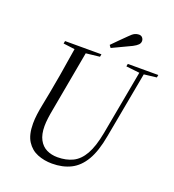

<svg xmlns="http://www.w3.org/2000/svg" viewBox="-153 -967 995 1101"><g transform="rotate(20 344.5 -417.0)"><path d="M211 -642 117 -654 120 -670H342L339 -654L233 -642ZM289 16Q241 16 200 -0.5Q159 -17 134 -56Q109 -95 109 -164Q109 -190 113 -220.5Q117 -251 124 -285L139 -362Q151 -426 159.5 -476Q168 -526 175 -572Q182 -618 191 -670H260L189 -279Q183 -248 179.5 -221Q176 -194 176 -172Q176 -122 193 -90Q210 -58 239.5 -43.5Q269 -29 306 -29Q359 -29 399 -48.5Q439 -68 466.5 -116.5Q494 -165 510 -251L587 -670H614L535 -241Q518 -145 485 -89Q452 -33 403 -8.5Q354 16 289 16ZM589 -644 500 -654 503 -670H689L686 -654L602 -644ZM368 -737Q388 -758 409 -778.5Q430 -799 450 -819Q468 -838 481 -844Q494 -850 506 -850Q520 -850 527.5 -841Q535 -832 535 -821Q535 -808 525.5 -798Q516 -788 495 -777Q466 -763 437 -749.5Q408 -736 379 -722Z"/></g></svg>

Font: Source Serif 4 60pt
Style: Italic
Weight: 400
Italic angle: -12°
Version: Version 4.004;hotconv 1.0.116;makeotfexe 2.5.65601